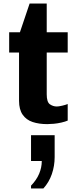

<svg xmlns="http://www.w3.org/2000/svg" viewBox="-20 -694 439 1089"><path d="M248 10Q201 10 165 -2Q129 -14 108.5 -43.5Q88 -73 88 -122V-396H32V-511H93L148 -674H245V-511H364V-396H245V-159Q245 -115 263 -102.5Q281 -90 302 -90Q313 -90 332.5 -94.5Q352 -99 364 -104V-10Q350 -4 328.5 1Q307 6 285.5 8Q264 10 248 10ZM156 375V359Q187 327 202 291.5Q217 256 217 219H156V73H290V197Q290 247 274 293.5Q258 340 226 375Z"/></svg>

Font: Chivo Medium
Style: Bold
Weight: 700
Version: Version 2.002